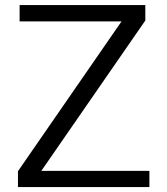

<svg xmlns="http://www.w3.org/2000/svg" viewBox="-20 -746 658 758"><path d="M143.1 -71.5 151.6 -83.6 553.7 -665V-725.9H57.4V-661.5H445.3H459.9L451.4 -649.4L50.9 -70V-7.6H569.8V-71.5H157.7Z"/></svg>

Font: Vazir FD Light
Style: Regular
Weight: 300
Foundry: DejaVu fonts team - Redesigned by Saber Rastikerdar
Version: Version 21.10;October 20, 2019;FontCreator 12.0.0.2547 64-bi